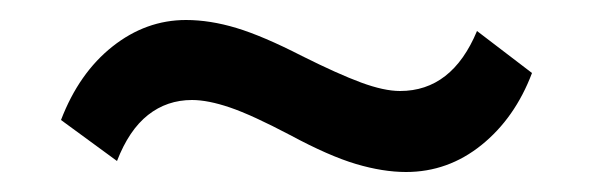

<svg xmlns="http://www.w3.org/2000/svg" viewBox="-20 -393 593 192"><path d="M386 -221Q363 -221 336 -229Q309 -237 270 -258Q232 -278 210 -285.5Q188 -293 172 -293Q147 -293 128 -278Q109 -263 97 -232L41 -273Q59 -320 92.5 -346.5Q126 -373 166 -373Q190 -373 216.5 -365Q243 -357 282 -337Q318 -319 341 -310.5Q364 -302 380 -302Q432 -302 457 -362L512 -320Q495 -275 461.5 -248Q428 -221 386 -221Z"/></svg>

Font: Rokkitt Medium
Style: Regular
Weight: 500
Version: Version 3.103